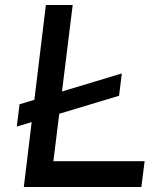

<svg xmlns="http://www.w3.org/2000/svg" viewBox="-20 -746 654 766"><path d="M466 -453 455 -364 47 -241 58 -330ZM163 -726H270L193 -103H557L544 0H75Z"/></svg>

Font: Josefin Sans Medium
Style: Italic
Weight: 500
Italic angle: -7°
Designer: Santiago Orozco
Foundry: Typemade
Version: Version 2.000